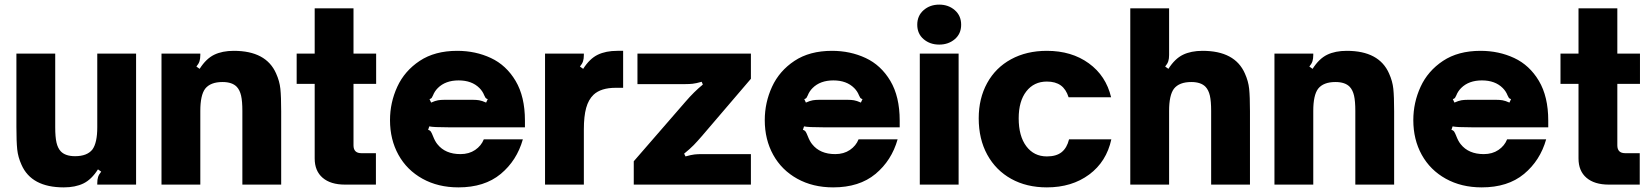

<svg xmlns="http://www.w3.org/2000/svg" viewBox="-20 -799 7151 831"><path d="M73 -86Q58 -119 54.5 -152.5Q51 -186 51 -250V-567H219V-248Q219 -206 224.5 -182Q230 -158 243 -144Q263 -123 305 -123Q357 -123 380 -152Q401 -181 401 -248V-567H569V0H401V-6Q401 -22 404.5 -33Q408 -44 418 -56L404 -66Q376 -22 341 -5Q306 12 256 12Q116 12 73 -86Z M679 0V-567H847V-561Q847 -545 843.5 -534Q840 -523 830 -511L844 -501Q872 -545 907 -562Q942 -579 992 -579Q1132 -579 1175 -481Q1190 -448 1193.5 -414.5Q1197 -381 1197 -317V0H1029V-319Q1029 -361 1023.5 -385Q1018 -409 1005 -423Q985 -444 943 -444Q891 -444 868 -415Q847 -387 847 -319V0Z M1473 0Q1411 0 1376.5 -29.5Q1342 -59 1342 -113V-436H1264V-567H1342V-763H1510V-567H1608V-436H1510V-170Q1510 -136 1544 -136H1607V0Z M1668 -279Q1668 -355 1699.5 -423.5Q1731 -492 1796.5 -535.5Q1862 -579 1959 -579Q2038 -579 2104.5 -548Q2171 -517 2211.5 -449Q2252 -381 2252 -277V-248H1921Q1855 -248 1838 -252L1833 -237Q1841 -235 1845 -229Q1849 -223 1854 -210Q1863 -187 1873 -175Q1907 -132 1973 -132Q2010 -132 2036.5 -150Q2063 -168 2074 -196H2243Q2217 -104 2147 -46Q2077 12 1964 12Q1876 12 1808.5 -25.5Q1741 -63 1704.5 -129Q1668 -195 1668 -279ZM1846 -355Q1864 -363 1876 -365Q1888 -367 1903 -367H2027Q2042 -367 2054 -365Q2066 -363 2084 -355L2091 -370Q2084 -372 2081.5 -375.5Q2079 -379 2076 -386Q2069 -404 2055 -418Q2022 -451 1965 -451Q1908 -451 1875 -418Q1861 -404 1854 -386Q1851 -379 1848.5 -375.5Q1846 -372 1839 -370Z M2339 0V-567H2507V-561Q2507 -545 2503.5 -534Q2500 -523 2490 -511L2504 -501Q2532 -545 2567 -562Q2602 -579 2652 -579H2677V-419H2645Q2581 -419 2549 -389Q2527 -368 2517 -332Q2507 -296 2507 -239V0Z M2723 0V-101L2947 -359Q2984 -402 3022 -433L3017 -445Q2992 -438 2978 -436.5Q2964 -435 2947 -435H2739V-567H3230V-458L3017 -209Q2998 -187 2982.5 -171Q2967 -155 2941 -134L2947 -122Q2972 -129 2986 -130.5Q3000 -132 3017 -132H3230V0Z M3290 -279Q3290 -355 3321.5 -423.5Q3353 -492 3418.5 -535.5Q3484 -579 3581 -579Q3660 -579 3726.5 -548Q3793 -517 3833.5 -449Q3874 -381 3874 -277V-248H3543Q3477 -248 3460 -252L3455 -237Q3463 -235 3467 -229Q3471 -223 3476 -210Q3485 -187 3495 -175Q3529 -132 3595 -132Q3632 -132 3658.5 -150Q3685 -168 3696 -196H3865Q3839 -104 3769 -46Q3699 12 3586 12Q3498 12 3430.5 -25.5Q3363 -63 3326.5 -129Q3290 -195 3290 -279ZM3468 -355Q3486 -363 3498 -365Q3510 -367 3525 -367H3649Q3664 -367 3676 -365Q3688 -363 3706 -355L3713 -370Q3706 -372 3703.5 -375.5Q3701 -379 3698 -386Q3691 -404 3677 -418Q3644 -451 3587 -451Q3530 -451 3497 -418Q3483 -404 3476 -386Q3473 -379 3470.5 -375.5Q3468 -372 3461 -370Z M4129 0H3961V-567H4129ZM3950 -692Q3950 -731 3977.5 -755Q4005 -779 4045 -779Q4085 -779 4112.5 -755Q4140 -731 4140 -692Q4140 -653 4112.5 -629.5Q4085 -606 4045 -606Q4005 -606 3977.5 -629.5Q3950 -653 3950 -692Z M4216 -287Q4216 -373 4252.5 -439.5Q4289 -506 4356 -542.5Q4423 -579 4511 -579Q4618 -579 4692.5 -525Q4767 -471 4789 -378H4605Q4594 -413 4571 -429.5Q4548 -446 4511 -446Q4455 -446 4422 -403.5Q4389 -361 4389 -287Q4389 -210 4422 -166Q4455 -122 4511 -122Q4552 -122 4575 -140.5Q4598 -159 4607 -196H4790Q4769 -99 4694 -43.5Q4619 12 4511 12Q4423 12 4356.5 -25Q4290 -62 4253 -129.5Q4216 -197 4216 -287Z M4872 0V-763H5040V-561Q5040 -545 5036.5 -534Q5033 -523 5023 -511L5037 -501Q5065 -545 5100 -562Q5135 -579 5185 -579Q5325 -579 5368 -481Q5383 -448 5386.5 -414.5Q5390 -381 5390 -317V0H5222V-319Q5222 -361 5216.5 -385Q5211 -409 5198 -423Q5178 -444 5136 -444Q5084 -444 5061 -415Q5040 -387 5040 -319V0Z M5496 0V-567H5664V-561Q5664 -545 5660.5 -534Q5657 -523 5647 -511L5661 -501Q5689 -545 5724 -562Q5759 -579 5809 -579Q5949 -579 5992 -481Q6007 -448 6010.5 -414.5Q6014 -381 6014 -317V0H5846V-319Q5846 -361 5840.5 -385Q5835 -409 5822 -423Q5802 -444 5760 -444Q5708 -444 5685 -415Q5664 -387 5664 -319V0Z M6097 -279Q6097 -355 6128.5 -423.5Q6160 -492 6225.5 -535.5Q6291 -579 6388 -579Q6467 -579 6533.5 -548Q6600 -517 6640.5 -449Q6681 -381 6681 -277V-248H6350Q6284 -248 6267 -252L6262 -237Q6270 -235 6274 -229Q6278 -223 6283 -210Q6292 -187 6302 -175Q6336 -132 6402 -132Q6439 -132 6465.5 -150Q6492 -168 6503 -196H6672Q6646 -104 6576 -46Q6506 12 6393 12Q6305 12 6237.5 -25.5Q6170 -63 6133.5 -129Q6097 -195 6097 -279ZM6275 -355Q6293 -363 6305 -365Q6317 -367 6332 -367H6456Q6471 -367 6483 -365Q6495 -363 6513 -355L6520 -370Q6513 -372 6510.5 -375.5Q6508 -379 6505 -386Q6498 -404 6484 -418Q6451 -451 6394 -451Q6337 -451 6304 -418Q6290 -404 6283 -386Q6280 -379 6277.5 -375.5Q6275 -372 6268 -370Z M6943 0Q6881 0 6846.5 -29.5Q6812 -59 6812 -113V-436H6734V-567H6812V-763H6980V-567H7078V-436H6980V-170Q6980 -136 7014 -136H7077V0Z"/></svg>

Font: Open Sauce Sans Black
Style: Regular
Weight: 900
Designer: Alfredo Marco Pradil
Foundry: Creative Sauce Fz LLC
Version: Version 1.477